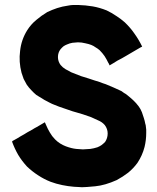

<svg xmlns="http://www.w3.org/2000/svg" viewBox="-20 -744 645 788"><path d="M578.1 -229.5Q578.1 -225.6 579.1 -220.7Q579.1 -215.8 580.1 -211.9Q580.1 -205.1 580.1 -198.2Q580.1 -168.9 573.2 -140.6Q564.5 -106.4 543.9 -75.2Q527.3 -52.7 505.9 -35.2Q484.4 -18.6 459 -4.9Q411.1 16.6 371.1 20.5Q331.1 24.4 316.4 24.4Q307.6 23.4 299.8 23.4Q291 23.4 283.2 22.5Q258.8 20.5 235.4 15.6Q210.9 10.7 187.5 2Q160.2 -8.8 136.7 -24.4Q112.3 -40 90.8 -60.5Q69.3 -84 54.7 -108.4Q40 -133.8 29.3 -163.1Q31.2 -164.1 32.2 -166Q34.2 -167 36.1 -168Q50.8 -175.8 64.5 -184.6Q79.1 -192.4 92.8 -201.2Q102.5 -206.1 112.3 -211.9Q121.1 -217.8 130.9 -222.7Q138.7 -227.5 147.5 -232.4Q155.3 -237.3 164.1 -242.2Q164.1 -242.2 164.1 -242.2Q166 -238.3 168.9 -231.4Q175.8 -214.8 184.6 -200.2Q193.4 -184.6 206.1 -171.9Q215.8 -162.1 226.6 -155.3Q237.3 -148.4 250 -143.6Q273.4 -134.8 293 -132.8Q313.5 -130.9 320.3 -130.9Q335.9 -131.8 350.6 -132.8Q365.2 -134.8 379.9 -139.6Q389.6 -143.6 396.5 -148.4Q404.3 -154.3 411.1 -161.1Q421.9 -176.8 421.9 -196.3Q421.9 -214.8 410.2 -230.5Q399.4 -243.2 382.8 -250Q367.2 -256.8 352.5 -263.7Q314.5 -277.3 298.8 -281.2Q283.2 -286.1 278.3 -287.1Q259.8 -293 241.2 -299.8Q222.7 -305.7 204.1 -313.5Q193.4 -317.4 182.6 -323.2Q172.9 -328.1 162.1 -334Q152.3 -339.8 146.5 -343.8Q140.6 -346.7 130.9 -353.5Q129.9 -353.5 129.9 -353.5Q129.9 -353.5 129.9 -353.5Q118.2 -363.3 108.4 -374Q98.6 -383.8 89.8 -396.5Q83 -408.2 77.1 -419.9Q72.3 -432.6 68.4 -445.3Q56.6 -490.2 62.5 -535.2Q67.4 -581.1 91.8 -620.1Q107.4 -644.5 128.9 -662.1Q149.4 -679.7 173.8 -694.3Q194.3 -704.1 214.8 -710.9Q236.3 -717.8 257.8 -720.7Q263.7 -721.7 269.5 -722.7Q276.4 -723.6 281.2 -723.6Q282.2 -723.6 291 -723.6Q299.8 -723.6 299.8 -723.6Q331.1 -722.7 360.4 -717.8Q388.7 -712.9 418 -701.2Q438.5 -691.4 457 -678.7Q475.6 -667 492.2 -652.3Q515.6 -629.9 532.2 -605.5Q549.8 -581.1 563.5 -552.7Q561.5 -551.8 559.6 -550.8Q557.6 -549.8 555.7 -548.8Q541 -540 527.3 -532.2Q513.7 -524.4 499 -515.6Q490.2 -510.7 480.5 -504.9Q471.7 -500 461.9 -495.1Q454.1 -490.2 446.3 -485.4Q437.5 -480.5 429.7 -475.6Q428.7 -478.5 427.7 -480.5Q426.8 -483.4 424.8 -485.4Q418 -500 409.2 -513.7Q400.4 -526.4 388.7 -538.1Q380.9 -544.9 372.1 -549.8Q364.3 -555.7 354.5 -559.6Q344.7 -563.5 330.1 -566.4Q315.4 -570.3 299.8 -570.3Q288.1 -569.3 277.3 -568.4Q265.6 -566.4 254.9 -561.5Q247.1 -558.6 240.2 -553.7Q234.4 -548.8 228.5 -542Q217.8 -528.3 217.8 -509.8Q217.8 -492.2 228.5 -477.5Q237.3 -466.8 249 -460Q260.7 -453.1 272.5 -447.3Q301.8 -435.5 312.5 -431.6Q324.2 -427.7 343.8 -421.9Q355.5 -418 367.2 -414.1Q377.9 -411.1 389.6 -407.2Q395.5 -405.3 402.3 -402.3Q408.2 -400.4 414.1 -398.4Q430.7 -391.6 446.3 -384.8Q462.9 -377.9 478.5 -370.1Q484.4 -366.2 489.3 -362.3Q495.1 -359.4 500 -355.5Q513.7 -344.7 526.4 -333Q539.1 -321.3 549.8 -306.6Q552.7 -301.8 556.6 -295.9Q559.6 -290 562.5 -283.2Q566.4 -272.5 570.3 -259.8Q574.2 -248 576.2 -236.3Q577.1 -234.4 577.1 -233.4Q577.1 -231.4 578.1 -229.5Z"/></svg>

Font: LeFont
Style: Bold
Weight: 800
Designer: Leryon MEDIA
Version: Version 1.0